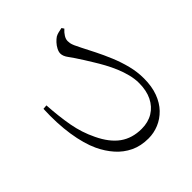

<svg xmlns="http://www.w3.org/2000/svg" viewBox="-80 -917 1160 1160"><g transform="rotate(45 500.0 -336.5)"><path d="M327.9 -84.9Q427.8 -91.2 510.8 -106Q593.8 -120.8 669.5 -157.8Q753.7 -197.8 794.6 -254.7Q835.4 -311.7 835.4 -391.8Q835.4 -447.8 810.2 -489.3Q785 -530.7 738.7 -553.6Q692.5 -576.4 628.4 -576.4Q592.2 -576.4 554.5 -566.8Q516.8 -557.3 480.1 -541.9Q443.4 -526.4 409.8 -508.1Q376.2 -489.8 347.5 -471.8Q318.8 -453.9 296.2 -440.1Q241 -405.1 214.7 -385.3Q188.4 -365.6 166.1 -365.6Q151 -365.6 133.3 -374.7Q115.5 -383.9 100.9 -397.6Q86.3 -411.4 78.1 -423.7Q71.1 -436.3 67.9 -450.6Q64.6 -464.9 61.7 -479.7L76.5 -489.5Q92.4 -471.6 110 -460.8Q127.6 -450.1 143.3 -450.1Q153.2 -450.1 163.3 -451.9Q173.3 -453.7 189.4 -460.6Q205.5 -467.6 231.6 -481.1Q267.1 -499.5 312.6 -522.3Q358.1 -545.2 410.3 -567Q462.4 -588.8 517.8 -603Q573.2 -617.1 629.3 -617.1Q697.5 -617.1 749.2 -597.9Q801 -578.6 835.7 -545Q870.4 -511.3 888 -468.8Q905.7 -426.4 905.7 -379.9Q905.7 -315.1 881.7 -265Q857.7 -214.8 815.6 -177.6Q773.5 -140.3 718.8 -114.6Q685.8 -99.1 642.8 -87Q599.7 -74.9 549.6 -67.3Q499.6 -59.7 444.2 -57.3Q388.9 -55 330.1 -57.6Z"/></g></svg>

Font: Noto Serif KR ExtraLight
Style: Regular
Weight: 200
Designer: Ryoko NISHIZUKA 西塚涼子 (kana & ideographs); Frank Grießhammer (Latin, Greek & Cyrillic); Wenlong ZHANG 张文龙 (bopomofo); San
Foundry: Adobe
Version: Version 2.002-H1;hotconv 1.1.0;makeotfexe 2.6.0